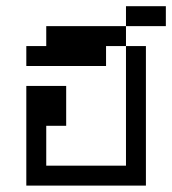

<svg xmlns="http://www.w3.org/2000/svg" viewBox="-20 -582 540 602"><path d="M500 -500V-562.5H375V-500H125V-437.5H62.5V-375H312.5V-437.5H375Q375 -437.5 375 -62.5H125Q125 -62.5 125 -187.5H187.5Q187.5 -187.5 187.5 -312.5H62.5V0H437.5V-437.5H375V-500Z"/></svg>

Font: Unifont
Style: Regular
Weight: 500
Version: Version 15.1.04